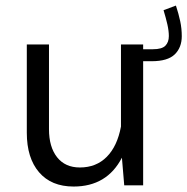

<svg xmlns="http://www.w3.org/2000/svg" viewBox="-20 -665 672 689"><path d="M611.3 -645Q621.1 -615.2 626.7 -588.9Q632.3 -562.5 632.3 -535.2Q632.3 -494.6 607.2 -470Q582 -445.3 523.9 -445.3H454.1V-488.3H528.8Q561 -488.3 573.5 -501Q585.9 -513.7 585.9 -535.6Q585.9 -554.2 580.6 -577.6Q575.2 -601.1 566.9 -628.4ZM76.2 -188.5V-505.4H155.8V-201.2Q155.8 -137.7 184.8 -100.8Q213.9 -64 266.6 -64Q325.2 -64 363 -102.1Q400.9 -140.1 414.1 -210.9V-505.4H493.7V0H425.8L417.5 -99.1Q363.8 4.4 244.1 4.4Q164.1 4.4 120.1 -46.9Q76.2 -98.1 76.2 -188.5Z"/></svg>

Font: Estedad-FD Regular
Style: FD-Regular
Weight: 400
Designer: Amin Abedi
Version: Version 7.3